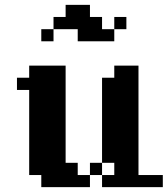

<svg xmlns="http://www.w3.org/2000/svg" viewBox="-20 -770 690 790"><path d="M250 -500V-100.1H299.8V-49.8H350.1V0H149.9V-49.8H100.1V-399.9H49.8V-450.2H100.1V-500ZM649.9 -49.8V0H399.9V-49.8H350.1V-100.1H399.9V-450.2H450.2V-500H549.8V-49.8ZM399.9 -100.1V-49.8H450.2V-100.1ZM450.2 -600.1H299.8V-649.9H200.2V-600.1H149.9V-649.9H200.2V-700.2H250V-750H350.1V-700.2H399.9V-649.9H450.2ZM450.2 -649.9V-700.2H500V-649.9Z"/></svg>

Font: Redaction 50
Style: Bold
Weight: 700
Designer: Jeremy Mickel / Forest Young
Foundry: MCKL
Version: Version 2.001;hotconv 1.0.113;makeotfexe 2.5.65598 DEVELOPME